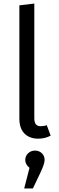

<svg xmlns="http://www.w3.org/2000/svg" viewBox="-20 -768 333 1080"><path d="M195 12Q146 12 117.5 -17Q89 -46 89 -100V-738L173 -748V-102Q173 -58 208 -58Q228 -58 243 -64L265 -5Q233 12 195 12ZM231 132Q231 154 206 206L165 292H116L146 176Q122 157 122 132Q122 110 138 94.5Q154 79 177 79Q200 79 215.5 94Q231 109 231 132Z"/></svg>

Font: FiraGO Book
Style: Regular
Weight: 350
Designer: bBox Type
Foundry: bBox Type GmbH
Version: Version 1.001;PS 001.001;hotconv 1.0.88;makeotf.lib2.5.64775